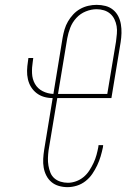

<svg xmlns="http://www.w3.org/2000/svg" viewBox="-20 -763 540 791"><path d="M258 8Q240 8 222.5 3Q205 -2 192 -13Q179 -24 171 -39.5Q163 -55 160 -72.5Q157 -90 158 -108.5Q159 -127 162 -146L197 -359Q178 -359 161 -364Q144 -369 130.5 -379.5Q117 -390 108 -404.5Q99 -419 95 -436.5Q91 -454 91.5 -472Q92 -490 95 -509L97 -524H117L115 -509Q111 -485 112 -461Q113 -437 124 -417.5Q135 -398 155.5 -387.5Q176 -377 200 -376L238 -608Q241 -625 246 -642Q251 -659 260 -674.5Q269 -690 281.5 -703.5Q294 -717 310 -726Q326 -735 343.5 -739Q361 -743 378 -743Q397 -743 414.5 -738.5Q432 -734 445.5 -723Q459 -712 467 -696.5Q475 -681 478 -663Q481 -645 480.5 -626.5Q480 -608 477 -589L439 -359H216L180 -143Q178 -127 177.5 -111.5Q177 -96 179.5 -81Q182 -66 187.5 -52Q193 -38 204 -28.5Q215 -19 229.5 -14.5Q244 -10 260 -10Q276 -10 293 -16Q310 -22 324 -33.5Q338 -45 348 -60.5Q358 -76 365.5 -92Q373 -108 377.5 -124.5Q382 -141 385 -157L386 -165H405L404 -156Q400 -137 394.5 -118.5Q389 -100 380.5 -82Q372 -64 360.5 -47Q349 -30 332.5 -17Q316 -4 296.5 2Q277 8 258 8ZM219 -376H422L458 -592Q460 -608 461.5 -624Q463 -640 460.5 -655Q458 -670 451.5 -683.5Q445 -697 434 -706.5Q423 -716 408.5 -720.5Q394 -725 378 -725Q356 -725 333.5 -716Q311 -707 294.5 -689Q278 -671 269.5 -649Q261 -627 257 -605Z"/></svg>

Font: Iosevka Term Curly Th Obl
Style: Regular
Weight: 100
Italic angle: -9°
Designer: Belleve Invis
Foundry: Belleve Invis
Version: Version 32.3.0